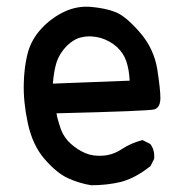

<svg xmlns="http://www.w3.org/2000/svg" viewBox="-20 -547 540 571"><path d="M251 3.9Q214.8 -2 182.1 -17.1Q148.9 -32.2 112.8 -73.7Q76.7 -115.2 62.5 -181.6Q48.8 -246.6 50.8 -300.8Q51.3 -319.3 53 -335.4Q54.7 -351.6 57.4 -366Q60.1 -380.4 63.5 -393.1Q69.3 -412.6 79.3 -429.9Q89.4 -447.3 104 -462.9Q133.3 -494.1 171.4 -512.2Q210 -530.3 252 -526.4Q272.5 -524.4 290.3 -520.8Q308.1 -517.1 322.8 -511.2Q353 -500 395.5 -451.2Q417 -426.8 429.9 -398.9Q442.9 -371.1 447.8 -340.8Q457 -280.8 457 -255.9Q457 -227.1 439 -221.7Q423.8 -216.8 147.9 -210Q148.9 -203.1 150.6 -196.8Q152.3 -190.4 154.1 -184.3Q155.8 -178.2 157.7 -172.6Q159.7 -167 161.6 -161.1Q170.9 -137.2 190.4 -119.6Q210.4 -101.6 233.4 -91.8Q255.9 -82 285.6 -84Q315.4 -85.9 341.3 -103Q369.6 -121.6 401.9 -129.9L403.8 -130.4L405.8 -129.4L425.3 -119.6L426.8 -118.7L427.7 -117.7Q440.4 -100.6 438.5 -75.7V-74.7L438 -73.7L428.2 -54.2L427.7 -52.7L426.3 -52.2Q403.8 -34.2 381.8 -22.7Q359.9 -11.2 339.4 -5.9Q298.3 3.9 252 3.9H251.5ZM365.7 -307.1Q364.7 -324.7 362.1 -339.1Q359.4 -353.5 355.5 -365.2Q351.1 -377.9 344 -388.4Q336.9 -398.9 327.1 -407.7Q307.6 -425.3 279.8 -434.1Q265.6 -438 252 -438.7Q238.3 -439.5 224.6 -436.5Q211.4 -434.1 200 -427.2Q188.5 -420.4 178.2 -410.2Q168 -399.4 160.4 -387.5Q152.8 -375.5 148.4 -362.3Q144.5 -350.1 141.6 -334Q138.7 -317.9 137.2 -298.3Z"/></svg>

Font: NaikaiFont
Style: SemiBold
Weight: 600
Version: Version 1.89